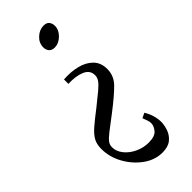

<svg xmlns="http://www.w3.org/2000/svg" viewBox="-229 -491 767 767"><g transform="rotate(-45 155.0 -107.5)"><path d="M175 -361Q159 -361 151 -370.5Q143 -380 143 -394Q143 -419 162.5 -437Q182 -455 205 -455Q222 -455 229.5 -445.5Q237 -436 237 -422Q237 -399 217.5 -380Q198 -361 175 -361ZM183 240Q141 240 104 213.5Q67 187 43.5 145Q20 103 20 57Q20 30 30 12Q40 -6 62.5 -25.5Q85 -45 123 -74Q157 -101 176 -117Q195 -133 203 -144.5Q211 -156 211 -169Q211 -198 182 -210Q153 -222 111 -220V-245Q151 -248 185.5 -239.5Q220 -231 241.5 -209.5Q263 -188 263 -152Q263 -114 235.5 -86Q208 -58 152 -15Q112 15 91 31.5Q70 48 62.5 58.5Q55 69 55 82Q55 106 72 127Q89 148 116 160.5Q143 173 172 173Q207 173 220.5 157Q234 141 234 125Q234 117 231 108Q228 99 223 86L244 76Q255 94 260.5 113Q266 132 266 149Q266 168 258.5 189.5Q251 211 233 225.5Q215 240 183 240Z"/></g></svg>

Font: Bona Nova
Style: Italic
Weight: 400
Italic angle: -4°
Designer: Mateusz Machalski
Foundry: Capitalics
Version: Version 4.001; ttfautohint (v1.8.3)